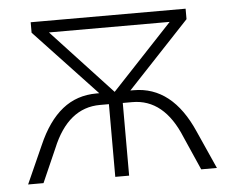

<svg xmlns="http://www.w3.org/2000/svg" viewBox="-43 -571 746 621"><g transform="rotate(-5 330.0 -261.0)"><path d="M637 0 582 -123C538 -223.7 474.3 -274 391 -274H380L581 -488V-522H78V-488L279 -274H270C227.3 -274 190.3 -261.5 159 -236.5C127.7 -211.5 101 -173.7 79 -123L24 0H74L122 -109C156.7 -193.7 208.7 -236 278 -236H307V0H352V-236H383C451.7 -236 503.3 -193.7 538 -109L586 0ZM329 -274 134 -484H526Z"/></g></svg>

Font: Montserrat Custom ExtraLight
Style: Regular
Weight: 300
Designer: Julieta Ulanovsky
Foundry: Julieta Ulanovsky
Version: Version 7.200